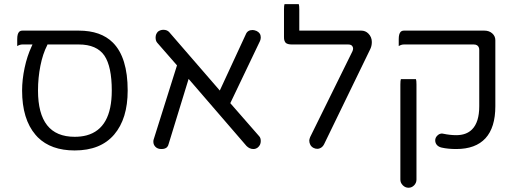

<svg xmlns="http://www.w3.org/2000/svg" viewBox="-20 -717 2478 920"><path d="M515.6 -283.2Q515.6 -101.1 395 -68.4Q369.1 -61.5 337.9 -61.5Q249.5 -61.5 205.8 -116.9Q162.1 -172.4 162.1 -283.2Q162.1 -344.2 173.6 -401.9Q185.1 -459.5 206.1 -500L207.5 -503.9H357.4Q443.8 -503.9 480.5 -450.2Q515.6 -397.5 515.6 -283.2ZM591.8 -283.2Q591.8 -441.9 521 -512.7Q463.4 -570.3 357.4 -570.3H87.9Q77.6 -570.3 71.8 -564.5Q62.5 -555.2 62.5 -529.3V-496.1Q74.7 -503.9 87.9 -503.9H135.7L131.3 -494.1Q109.9 -448.2 97.9 -391.8Q85.9 -335.4 85.9 -283.2Q85.9 -146 150.4 -70.8Q155.3 -64.9 161.1 -59.1Q224.6 3.9 337.9 3.9Q461.9 3.9 526.9 -72Q591.8 -147.9 591.8 -283.2Z M1229.5 -41Q1229.5 -56.6 1221.7 -64.5L1083.5 -222.7L1226.1 -521Q1229.5 -528.8 1229.5 -538.1Q1229.5 -559.1 1209 -568.8Q1197.8 -573.2 1190.4 -573.2Q1166 -573.2 1157.7 -552.2L1033.2 -283.2Q790.5 -563.5 790 -564Q779.8 -574.2 762.7 -574.2Q748.5 -574.2 736.8 -565.4Q725.6 -553.7 725.6 -537.4Q725.6 -521 733.4 -512.2L828.1 -403.8L717.3 -51.8Q714.8 -46.4 714.8 -38.1Q714.8 -23.4 725.1 -13.2Q735.4 -2.9 753.4 -2.9Q771.5 -2.9 780.3 -11.7Q786.1 -17.6 788.1 -27.3L883.8 -338.9L1161.1 -17.6Q1175.8 -2.9 1194.3 -2.9Q1205.6 -2.9 1215.3 -10.3Q1229.5 -22 1229.5 -41Z M1343.3 -697.3Q1340.8 -690.9 1340.8 -671.9V-540Q1340.8 -529.8 1342.3 -524.4Q1345.2 -515.6 1349.1 -511.7Q1357.9 -503.9 1378.9 -503.9H1648.4Q1664.6 -503.9 1669.4 -493.7Q1671.9 -489.7 1671.9 -483.9Q1671.9 -478 1668.5 -470.7L1466.3 -60.5Q1461.9 -49.3 1461.9 -43.5Q1461.9 -32.2 1467.3 -22.5Q1472.7 -13.2 1482.4 -8.3Q1490.7 -3.9 1500.5 -3.9Q1511.7 -3.9 1522.5 -12.2Q1528.8 -17.6 1532.7 -25.4L1752.9 -479Q1761.7 -495.6 1761.7 -515.6Q1761.7 -539.6 1745.1 -556.2Q1731 -570.3 1710.9 -570.3H1414.1V-671.9Q1414.1 -690.9 1411.6 -697.3Z M1900.9 -337.9Q1898.4 -331.5 1898.4 -312.5V143.6Q1898.4 159.2 1910.2 170.9Q1921.9 182.6 1937.5 182.6Q1953.1 182.6 1964.4 170.9Q1975.6 159.2 1975.6 143.6V-312.5Q1975.6 -331.5 1973.1 -337.9ZM1916 -503.9H2250Q2269.5 -503.9 2274.9 -488.3Q2276.4 -483.4 2276.4 -477.5V-208Q2276.4 -131.3 2241.7 -96.7Q2214.4 -69.3 2166 -69.3Q2137.2 -69.3 2104 -76.2Q2100.6 -77.1 2098.4 -77.1Q2096.2 -77.1 2093.3 -76.9Q2090.3 -76.7 2085.9 -74.7Q2080.6 -72.3 2075.2 -66.9Q2065.4 -57.1 2065.4 -44.4Q2065.4 -30.3 2075.2 -20.5Q2083.5 -12.7 2096.2 -9.8Q2127 -2.9 2166 -2.9Q2258.8 -2.9 2306.2 -54.4Q2353.5 -106 2353.5 -208V-524.4Q2353.5 -543.9 2338.6 -557.1Q2323.7 -570.3 2300.8 -570.3H1916Q1905.8 -570.3 1899.9 -564.5Q1890.6 -555.2 1890.6 -529.3V-496.1Q1902.8 -503.9 1916 -503.9Z"/></svg>

Font: YuPearl-Light
Style: Light
Weight: 300
Designer: Max Yao
Foundry: Max-Everyday
Version: Version 1.011; ttfautohint (v1.8.3)